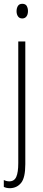

<svg xmlns="http://www.w3.org/2000/svg" viewBox="-24 -747 228 1009"><path d="M63 -688Q63 -704 70 -715.5Q77 -727 93 -727Q110 -727 116.5 -715.5Q123 -704 123 -689Q123 -671 115 -660.5Q107 -650 93 -650Q78 -650 70.5 -661Q63 -672 63 -688ZM29 242Q18 242 9.5 240Q1 238 -4 235V199Q10 206 25 206Q51 206 61.5 182.5Q72 159 72 110V-529H109V116Q109 187 87 214Q65 241 29 242Z"/></svg>

Font: Noto Sans Gujarati ExtraCondensed ExtraLight
Style: Regular
Weight: 200
Width: 2
Designer: Jelle Bosma - Monotype Design Team, Universal Thirst
Foundry: Monotype Imaging Inc.
Version: Version 2.106; ttfautohint (v1.8.4.7-5d5b)